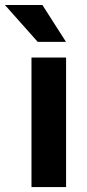

<svg xmlns="http://www.w3.org/2000/svg" viewBox="-63 -763 356 783"><path d="M206.5 -528.3V0H65.4V-528.3ZM109.9 -742.7 206.1 -592.3H90.8L-43 -742.7Z"/></svg>

Font: Vazirmatn RD UI
Style: Bold
Weight: 700
Designer: Saber Rastikerdar
Foundry: Saber Rastikerdar
Version: Version 33.003